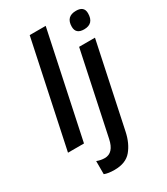

<svg xmlns="http://www.w3.org/2000/svg" viewBox="-239 -863 1048 1206"><g transform="rotate(-30 285.0 -260.0)"><path d="M23 0 184 -760H300L139 0ZM499 -620Q570 -620 570 -696Q570 -747 512 -747Q439 -747 439 -673Q439 -620 499 -620ZM223 240Q305 240 345.5 191.5Q386 143 402 68L531 -541H416L290 54Q271 145 207 145Q178 145 150 134V229Q177 240 223 240Z"/></g></svg>

Font: Noto Sans UI Medium
Style: Italic
Weight: 500
Italic angle: -12°
Designer: Monotype Design Team
Foundry: Monotype Imaging Inc.
Version: Version 1.901